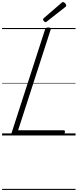

<svg xmlns="http://www.w3.org/2000/svg" viewBox="-20 -1302 746 1845"><path d="M111 0Q83 0 91 -23L413 -1019Q416 -1029 422.5 -1033.5Q429 -1038 444 -1038Q458 -1038 464.5 -1033.5Q471 -1029 467 -1018L154 -50H591Q601 -50 603.5 -44Q606 -38 602 -25Q599 -12 592.5 -6Q586 0 576 0ZM419 -1089Q411 -1089 402.5 -1098Q394 -1107 394 -1113Q394 -1116 394.5 -1119Q395 -1122 399 -1126L569 -1273Q573 -1277 576 -1279.5Q579 -1282 584 -1282Q591 -1282 598.5 -1277Q606 -1272 611 -1264Q616 -1256 616 -1250Q616 -1246 615 -1242.5Q614 -1239 608 -1235L432 -1097Q428 -1094 425 -1091.5Q422 -1089 419 -1089ZM0 513H706V523H0ZM0 -20H706V0H0ZM0 -505H706V-500H0ZM0 -1033H706V-1023H0Z"/></svg>

Font: Playwrite IN Guides
Style: Regular
Weight: 400
Designer: Veronika Burian, José Scaglione
Foundry: TypeTogether
Version: Version 1.003